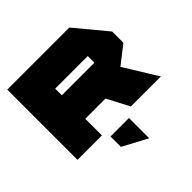

<svg xmlns="http://www.w3.org/2000/svg" viewBox="-243 -941 1411 1411"><g transform="rotate(-45 463.0 -235.0)"><path d="M35 0V-730H289V0ZM590 0 499 -173 699 -329 901 -1V0ZM289 -173V-417H628V-173ZM628 -173V-486H882V-370L629 -173ZM289 -486V-730H680L882 -487V-486ZM519 260 328 158V50H520V260Z"/></g></svg>

Font: Foldit Thin Black
Style: Regular
Weight: 900
Version: Version 1.003